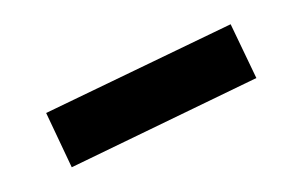

<svg xmlns="http://www.w3.org/2000/svg" viewBox="-20 -734 246 156"><path d="M17.5 -642.2 167.4 -714.3 188.3 -670.6 38.3 -598.1Z"/></svg>

Font: Marapfhont
Style: Book
Weight: 400
Version: Version 0.15